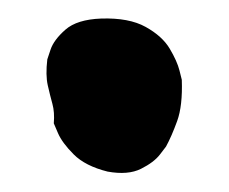

<svg xmlns="http://www.w3.org/2000/svg" viewBox="-20 -668 247 207"><path d="M96 -483Q72 -489 59.5 -501.5Q47 -514 42.5 -524.5Q38 -535 38 -535Q39 -547 36.5 -556Q34 -565 31.5 -576Q29 -587 31 -604Q31 -604 34.5 -614.5Q38 -625 50.5 -636Q63 -647 89 -648Q119 -649 137 -639Q155 -629 163 -615.5Q171 -602 173.5 -592Q176 -582 176 -582Q177 -554 171 -537.5Q165 -521 159 -510Q159 -510 152.5 -501.5Q146 -493 132 -486Q118 -479 96 -483Z"/></svg>

Font: Sour Gummy Black
Style: Regular
Weight: 900
Version: Version 1.000